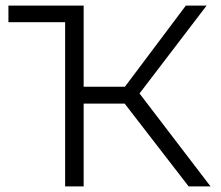

<svg xmlns="http://www.w3.org/2000/svg" viewBox="-20 -664 787 684"><path d="M424 -295H278V0H212V-585H10V-644H278V-355H425L642 -644H716L477 -331L730 0H652Z"/></svg>

Font: Montserrat Ace
Style: Regular
Weight: 400
Designer: Julieta Ulanovsky
Foundry: Julieta Ulanovsky
Version: Version 1